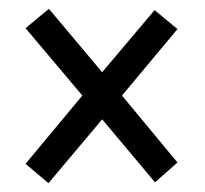

<svg xmlns="http://www.w3.org/2000/svg" viewBox="-20 -577 465 436"><path d="M90 -161 212 -306 332 -163 383 -208 257 -360 383 -511 331 -554 212 -413 91 -557 38 -513 167 -360 38 -205Z"/></svg>

Font: Noto Serif Thai ExtraCondensed ExtraBold
Style: Regular
Weight: 800
Width: 2
Designer: Monotype Design Team
Foundry: Monotype Imaging Inc.
Version: Version 2.002